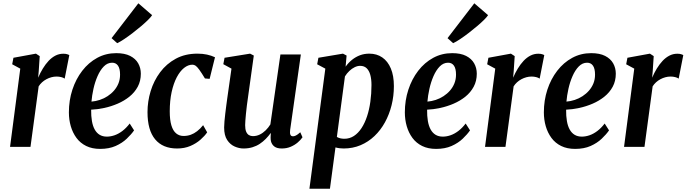

<svg xmlns="http://www.w3.org/2000/svg" viewBox="-20 -891 4166 1165"><path d="M41 0 103 -474.5 54 -501 61.5 -540.5 198 -565.5 221 -550.5 215 -459.5 211.5 -419.5Q224 -449 240 -475.2Q256 -501.5 275 -521.8Q294 -542 316.2 -553.5Q338.5 -565 364 -565Q378 -565 387 -562.2Q396 -559.5 400.5 -556.5L372.5 -414Q364 -420 351 -423.2Q338 -426.5 323 -426.5Q307 -426.5 291.5 -422.2Q276 -418 261.5 -410.2Q247 -402.5 235 -391.5Q223 -380.5 214.5 -367L165 0Z M793.5 -100Q777 -76 749.2 -49.5Q721.5 -23 681.5 -5.2Q641.5 12.5 587.5 12.5Q539 12.5 503 -5.2Q467 -23 444 -54.2Q421 -85.5 409.5 -125.2Q398 -165 398 -209Q398 -282 419.2 -346.8Q440.5 -411.5 479 -461.5Q517.5 -511.5 570 -540Q622.5 -568.5 685 -568.5Q736.5 -568.5 769.5 -551.8Q802.5 -535 818.5 -506.8Q834.5 -478.5 834.5 -444Q834.5 -399.5 815.8 -364.8Q797 -330 765.2 -304.5Q733.5 -279 694 -262Q654.5 -245 612.8 -236Q571 -227 533 -225.5Q532.5 -187 537.8 -156.5Q543 -126 554.8 -105Q566.5 -84 584.8 -73Q603 -62 628.5 -62Q651 -62 675 -70.2Q699 -78.5 722.5 -96.2Q746 -114 767 -141.5ZM660.5 -510.5Q632 -510.5 609.8 -487.8Q587.5 -465 571.8 -428.8Q556 -392.5 547 -351.8Q538 -311 535 -274.5Q560.5 -276.5 585.5 -284.8Q610.5 -293 632.8 -307.5Q655 -322 672 -341.5Q689 -361 698.8 -385.2Q708.5 -409.5 708.5 -438Q708.5 -474.5 696 -492.5Q683.5 -510.5 660.5 -510.5ZM657 -659.5 819.5 -871 903 -799Q897 -789 879.2 -771.2Q861.5 -753.5 836.8 -732.5Q812 -711.5 785 -690.8Q758 -670 733.2 -653.5Q708.5 -637 691 -629Z M1054.5 10Q967.5 10 921.2 -45.8Q875 -101.5 875 -210.5Q875 -275.5 894.2 -338.5Q913.5 -401.5 951.8 -452.8Q990 -504 1046.8 -534.8Q1103.5 -565.5 1178 -565.5Q1209.5 -565.5 1236 -559.8Q1262.5 -554 1284.5 -543.5L1252 -412.5L1223.5 -415Q1202 -450.5 1188.8 -468.5Q1175.5 -486.5 1166.5 -492.5Q1157.5 -498.5 1147.5 -498.5Q1121.5 -498.5 1096.8 -478.8Q1072 -459 1052.5 -422Q1033 -385 1021.5 -332.8Q1010 -280.5 1010 -215.5Q1010 -163 1020 -130Q1030 -97 1049 -81.5Q1068 -66 1093.5 -66Q1117 -66 1137.2 -73.2Q1157.5 -80.5 1176.2 -95Q1195 -109.5 1212.5 -131.5L1237 -88Q1222.5 -66.5 1196.5 -43.5Q1170.5 -20.5 1134.8 -5.2Q1099 10 1054.5 10Z M1457.5 10Q1431 10 1403.8 -2Q1376.5 -14 1358.2 -41.8Q1340 -69.5 1340 -117.5Q1340 -133.5 1342 -155.2Q1344 -177 1346.8 -201.2Q1349.5 -225.5 1352.8 -249Q1356 -272.5 1358.5 -291.5L1384.5 -474.5L1335 -501.5L1342.5 -540.5L1497.5 -565.5L1520 -554L1486.5 -313Q1481.5 -280 1478 -251.2Q1474.5 -222.5 1472.2 -199.2Q1470 -176 1468.8 -159Q1467.5 -142 1467.5 -131.5Q1467.5 -107 1473.5 -92.5Q1479.5 -78 1490.2 -71.5Q1501 -65 1514.5 -65Q1536.5 -65 1556 -74.5Q1575.5 -84 1592 -100.2Q1608.5 -116.5 1620.5 -136L1681.5 -560.5H1805.5L1740.5 -102.5Q1738 -84.5 1741.8 -74.2Q1745.5 -64 1758.5 -64Q1765.5 -64 1775.8 -69Q1786 -74 1802 -88.5L1815.5 -58Q1805 -42.5 1786.8 -26.8Q1768.5 -11 1744 -0.5Q1719.5 10 1689.5 10Q1660.5 10 1644.8 -2Q1629 -14 1624 -34.5Q1623 -39 1622.5 -44.8Q1622 -50.5 1622 -56.8Q1622 -63 1622.5 -69.2Q1623 -75.5 1623.5 -82.5L1622 -83Q1609 -65 1592.5 -48.2Q1576 -31.5 1556.2 -18.2Q1536.5 -5 1511.8 2.5Q1487 10 1457.5 10Z M1857.5 254 1954 -474.5 1904.5 -501 1912 -540.5 2061 -565.5 2083 -554 2077 -486.5Q2094.5 -511 2116.5 -528.5Q2138.5 -546 2164.5 -555.8Q2190.5 -565.5 2221 -565.5Q2266 -565.5 2299.5 -542.5Q2333 -519.5 2351.5 -475.5Q2370 -431.5 2370 -368.5Q2370 -308.5 2356 -252.5Q2342 -196.5 2315.8 -148.8Q2289.5 -101 2252.2 -65.5Q2215 -30 2167.8 -10Q2120.5 10 2065 10Q2053 10 2040.8 8.5Q2028.5 7 2015.5 3.5L1982 254ZM2024 -60Q2035.5 -53.5 2047.2 -51.2Q2059 -49 2069.5 -49Q2101.5 -49 2127.5 -66Q2153.5 -83 2173.5 -113.5Q2193.5 -144 2207 -184.8Q2220.5 -225.5 2227.2 -274Q2234 -322.5 2234 -375.5Q2234 -410.5 2226.8 -436.8Q2219.5 -463 2204.5 -477.2Q2189.5 -491.5 2165 -491.5Q2149 -491.5 2132 -483.2Q2115 -475 2099.8 -460.5Q2084.5 -446 2073 -427.5Z M2832 -100Q2815.5 -76 2787.8 -49.5Q2760 -23 2720 -5.2Q2680 12.5 2626 12.5Q2577.5 12.5 2541.5 -5.2Q2505.5 -23 2482.5 -54.2Q2459.5 -85.5 2448 -125.2Q2436.5 -165 2436.5 -209Q2436.5 -282 2457.8 -346.8Q2479 -411.5 2517.5 -461.5Q2556 -511.5 2608.5 -540Q2661 -568.5 2723.5 -568.5Q2775 -568.5 2808 -551.8Q2841 -535 2857 -506.8Q2873 -478.5 2873 -444Q2873 -399.5 2854.2 -364.8Q2835.5 -330 2803.8 -304.5Q2772 -279 2732.5 -262Q2693 -245 2651.2 -236Q2609.5 -227 2571.5 -225.5Q2571 -187 2576.2 -156.5Q2581.5 -126 2593.2 -105Q2605 -84 2623.2 -73Q2641.5 -62 2667 -62Q2689.5 -62 2713.5 -70.2Q2737.5 -78.5 2761 -96.2Q2784.5 -114 2805.5 -141.5ZM2699 -510.5Q2670.5 -510.5 2648.2 -487.8Q2626 -465 2610.2 -428.8Q2594.5 -392.5 2585.5 -351.8Q2576.5 -311 2573.5 -274.5Q2599 -276.5 2624 -284.8Q2649 -293 2671.2 -307.5Q2693.5 -322 2710.5 -341.5Q2727.5 -361 2737.2 -385.2Q2747 -409.5 2747 -438Q2747 -474.5 2734.5 -492.5Q2722 -510.5 2699 -510.5ZM2695.5 -659.5 2858 -871 2941.5 -799Q2935.5 -789 2917.8 -771.2Q2900 -753.5 2875.2 -732.5Q2850.5 -711.5 2823.5 -690.8Q2796.5 -670 2771.8 -653.5Q2747 -637 2729.5 -629Z M2923 0 2985 -474.5 2936 -501 2943.5 -540.5 3080 -565.5 3103 -550.5 3097 -459.5 3093.5 -419.5Q3106 -449 3122 -475.2Q3138 -501.5 3157 -521.8Q3176 -542 3198.2 -553.5Q3220.5 -565 3246 -565Q3260 -565 3269 -562.2Q3278 -559.5 3282.5 -556.5L3254.5 -414Q3246 -420 3233 -423.2Q3220 -426.5 3205 -426.5Q3189 -426.5 3173.5 -422.2Q3158 -418 3143.5 -410.2Q3129 -402.5 3117 -391.5Q3105 -380.5 3096.5 -367L3047 0Z M3675.5 -100Q3659 -76 3631.2 -49.5Q3603.5 -23 3563.5 -5.2Q3523.5 12.5 3469.5 12.5Q3421 12.5 3385 -5.2Q3349 -23 3326 -54.2Q3303 -85.5 3291.5 -125.2Q3280 -165 3280 -209Q3280 -282 3301.2 -346.8Q3322.5 -411.5 3361 -461.5Q3399.5 -511.5 3452 -540Q3504.5 -568.5 3567 -568.5Q3618.5 -568.5 3651.5 -551.8Q3684.5 -535 3700.5 -506.8Q3716.5 -478.5 3716.5 -444Q3716.5 -399.5 3697.8 -364.8Q3679 -330 3647.2 -304.5Q3615.5 -279 3576 -262Q3536.5 -245 3494.8 -236Q3453 -227 3415 -225.5Q3414.5 -187 3419.8 -156.5Q3425 -126 3436.8 -105Q3448.5 -84 3466.8 -73Q3485 -62 3510.5 -62Q3533 -62 3557 -70.2Q3581 -78.5 3604.5 -96.2Q3628 -114 3649 -141.5ZM3542.5 -510.5Q3514 -510.5 3491.8 -487.8Q3469.5 -465 3453.8 -428.8Q3438 -392.5 3429 -351.8Q3420 -311 3417 -274.5Q3442.5 -276.5 3467.5 -284.8Q3492.5 -293 3514.8 -307.5Q3537 -322 3554 -341.5Q3571 -361 3580.8 -385.2Q3590.5 -409.5 3590.5 -438Q3590.5 -474.5 3578 -492.5Q3565.5 -510.5 3542.5 -510.5Z M3766.5 0 3828.5 -474.5 3779.5 -501 3787 -540.5 3923.5 -565.5 3946.5 -550.5 3940.5 -459.5 3937 -419.5Q3949.5 -449 3965.5 -475.2Q3981.5 -501.5 4000.5 -521.8Q4019.5 -542 4041.8 -553.5Q4064 -565 4089.5 -565Q4103.5 -565 4112.5 -562.2Q4121.5 -559.5 4126 -556.5L4098 -414Q4089.5 -420 4076.5 -423.2Q4063.5 -426.5 4048.5 -426.5Q4032.5 -426.5 4017 -422.2Q4001.5 -418 3987 -410.2Q3972.5 -402.5 3960.5 -391.5Q3948.5 -380.5 3940 -367L3890.5 0Z"/></svg>

Font: Merriweather 24pt SemiCondensed
Style: Bold Italic
Weight: 700
Width: 4
Italic angle: -7.8°
Designer: Eben Sorkin
Foundry: Eben Sorkin
Version: Version 2.101